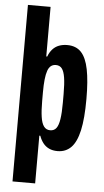

<svg xmlns="http://www.w3.org/2000/svg" viewBox="-61 -762 534 988"><g transform="rotate(5 206.5 -268.0)"><path d="M42.4 187.6V-724.2H159.4V-468.2H164.4Q173 -491.3 187 -506.6Q200.9 -521.8 219.9 -528.9Q238.9 -536.1 262.2 -536.1Q307.7 -536.1 334.2 -508Q360.7 -479.9 372.5 -420.8Q384.4 -361.7 384.4 -268.1Q384.4 -167 370.7 -105.5Q356.9 -44.1 329.1 -16Q301.3 12 259.1 12Q234.2 12 215.6 3.3Q197 -5.4 184.6 -21.4Q172.2 -37.4 164.4 -59H159.4V187.6ZM212.3 -91.5Q232.9 -91.5 244.1 -106.5Q255.3 -121.4 260.2 -153.9Q265.2 -186.5 265.2 -237.7V-283.2Q265.2 -336.2 260.2 -367.9Q255.3 -399.5 244.1 -414.1Q232.9 -428.6 213 -428.6Q197.8 -428.6 187.2 -420.3Q176.6 -412 170.5 -394.4Q164.3 -376.8 161.4 -349.1Q158.4 -321.4 158.4 -283.2V-237.7Q158.4 -188.8 163.2 -156.3Q167.9 -123.7 179.8 -107.6Q191.7 -91.5 212.3 -91.5Z"/></g></svg>

Font: Archivo SemiBold ExtraCondensed
Style: Regular
Weight: 600
Width: 2
Version: Version 2.001